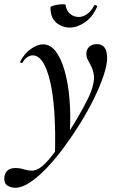

<svg xmlns="http://www.w3.org/2000/svg" viewBox="-89 -604 558 905"><path d="M-16 281Q-39 281 -55.5 269.5Q-72 258 -68 227Q-60 188 -16 188Q5 188 23 194Q41 200 59.5 200.5Q78 201 100 187Q122 172 151.5 135.5Q181 99 213 52Q245 5 273.5 -43.5Q302 -92 322.5 -133Q343 -174 348 -198Q357 -231 353 -253.5Q349 -276 341 -291.5Q333 -307 325.5 -320.5Q318 -334 318 -351Q318 -371 331.5 -383.5Q345 -396 368 -396Q392 -396 404 -379.5Q416 -363 416 -331Q416 -298 399.5 -248.5Q383 -199 355 -141.5Q327 -84 290.5 -25Q254 34 213.5 89Q173 144 131.5 187.5Q90 231 52 256Q14 281 -16 281ZM170 128Q176 -99 147 -221Q118 -343 65 -343Q52 -343 39.5 -334.5Q27 -326 18 -310Q16 -306 10.5 -307.5Q5 -309 6 -313Q25 -351 56 -373Q87 -395 114 -395Q148 -395 173.5 -362Q199 -329 215.5 -271Q232 -213 238.5 -138Q245 -63 240 23ZM241 -474Q204 -474 176.5 -497Q149 -520 149 -568Q149 -573 159.5 -576.5Q170 -580 184.5 -582Q199 -584 209.5 -584Q220 -584 220 -581Q224 -553 241.5 -538.5Q259 -524 283 -524Q301 -524 320.5 -537Q340 -550 354 -577Q357 -582 364 -579Q371 -576 369 -573Q348 -524 311.5 -499Q275 -474 241 -474Z"/></svg>

Font: Cormorant SemiBold
Style: Italic
Weight: 600
Italic angle: -10°
Designer: Christian Thalmann (Catharsis Fonts)
Foundry: Catharsis Fonts
Version: Version 4.000